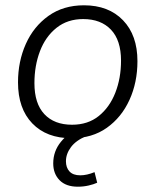

<svg xmlns="http://www.w3.org/2000/svg" viewBox="-20 -514 587 725"><path d="M250 8Q156 8 102 -48Q48 -104 48 -203Q48 -282 77.5 -348Q107 -414 163 -454Q219 -494 297 -494Q390 -494 444.5 -437.5Q499 -381 499 -283Q499 -203 469 -137Q439 -71 383.5 -31.5Q328 8 250 8ZM252 -43Q312 -43 353 -76Q394 -109 415.5 -164Q437 -219 437 -285Q437 -362 399 -402Q361 -442 294 -442Q235 -442 193.5 -409Q152 -376 131 -321Q110 -266 110 -200Q110 -123 147.5 -83Q185 -43 252 -43ZM274 191Q229 191 205 166.5Q181 142 181 103Q181 57 210 21.5Q239 -14 285 -34L306 0Q267 16 248 41.5Q229 67 229 95Q229 119 242.5 133.5Q256 148 283 148Q308 148 337 136L347 176Q334 182 314.5 186.5Q295 191 274 191Z"/></svg>

Font: Nunito Sans Light
Style: Italic
Weight: 300
Italic angle: -9°
Designer: Vernon Adams
Foundry: Vernon Adams
Version: Version 3.006; ttfautohint (v1.8.3)